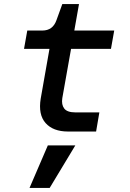

<svg xmlns="http://www.w3.org/2000/svg" viewBox="-20 -646 640 943"><path d="M314 0Q241 0 204 -41.5Q167 -83 180 -162L223 -406H98L114 -496H188Q239 -496 257 -546L286 -626H368L345 -496H541L525 -406H329L286 -164Q281 -132 295.5 -113Q310 -94 350 -94H468L452 0ZM125 277 215 68H350L224 277Z"/></svg>

Font: DM Mono Medium
Style: Italic
Weight: 500
Italic angle: -10°
Designer: Colophon Foundry
Foundry: Colophon Foundry
Version: Version 1.000; ttfautohint (v1.8.2.53-6de2)